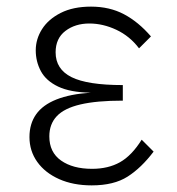

<svg xmlns="http://www.w3.org/2000/svg" viewBox="-20 -540 535 580"><path d="M444 -82Q407 -33 365.5 -6.5Q324 20 257 20Q201 20 158.5 1Q116 -18 92.5 -51Q69 -84 69 -126Q69 -166 89 -194.5Q109 -223 150.5 -239.5Q192 -256 254 -260Q192 -261 155.5 -278.5Q119 -296 103.5 -325Q88 -354 88 -388Q88 -422 107 -452Q126 -482 163.5 -501Q201 -520 255 -520Q311 -520 354.5 -497Q398 -474 436 -430L400 -394Q372 -431 331.5 -450Q291 -469 250 -469Q207 -469 177.5 -446.5Q148 -424 148 -382Q148 -331 196 -307Q244 -283 351 -283V-236Q272 -236 223 -224.5Q174 -213 151.5 -189Q129 -165 129 -128Q129 -80 164.5 -55Q200 -30 258 -30Q307 -30 342.5 -50Q378 -70 408 -118Z"/></svg>

Font: Moderustic Light
Style: Regular
Weight: 300
Designer: Tural Alisoy
Foundry: TAFT Foundry
Version: Version 2.120